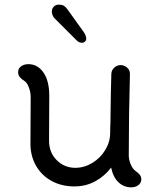

<svg xmlns="http://www.w3.org/2000/svg" viewBox="-20 -791 668 826"><path d="M588 -18Q587 -3 574.5 6Q562 15 545 15Q513 15 490 -6.5Q467 -28 458 -70Q430 -33 389.5 -11Q349 11 300 11Q245 11 202 -12.5Q159 -36 135 -78Q111 -120 111 -172Q111 -294 112 -374Q112 -393 104.5 -414Q97 -435 86 -442Q72 -451 65 -459.5Q58 -468 58 -481Q58 -497 71 -506Q84 -515 102 -515Q142 -515 167 -479Q192 -443 192 -378L191 -186Q191 -135 224 -102Q257 -69 304 -69Q342 -69 377 -90Q412 -111 433 -146Q454 -181 454 -220Q454 -248 455 -261Q457 -422 459 -474Q460 -490 472 -500.5Q484 -511 499 -511Q514 -511 526.5 -500.5Q539 -490 539 -473Q534 -293 534 -123Q534 -104 542 -85Q550 -66 560 -58Q574 -48 581 -39.5Q588 -31 588 -18ZM309 -618 215 -712Q210 -716 206.5 -725Q203 -734 203 -742Q203 -754 211.5 -762.5Q220 -771 232 -771Q247 -771 255 -766Q263 -761 270 -751L341 -652Q351 -637 351 -623Q351 -617 345.5 -612Q340 -607 333 -607Q319 -607 309 -618Z"/></svg>

Font: Tsukimi Rounded Medium
Style: Regular
Weight: 500
Designer: Takashi Funayama
Foundry: Takashi Funayama
Version: Version 1.032; ttfautohint (v1.8.3)